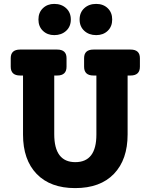

<svg xmlns="http://www.w3.org/2000/svg" viewBox="-20 -954 772 984"><path d="M258 -774Q223 -774 200 -796Q177 -818 177 -854Q177 -890 200 -912Q223 -934 258 -934Q295 -934 319 -912Q343 -890 343 -854Q343 -818 319 -796Q295 -774 258 -774ZM473 -774Q436 -774 412 -796Q388 -818 388 -854Q388 -890 412 -912Q436 -934 473 -934Q509 -934 532 -912Q555 -890 555 -854Q555 -818 532 -796Q509 -774 473 -774ZM649 -700Q697 -700 697 -656V-612Q697 -567 649 -567H634V-265Q634 -136 564 -63Q494 10 365 10Q238 10 168 -62.5Q98 -135 98 -264V-567H83Q35 -567 35 -612V-656Q35 -700 83 -700H273Q321 -700 321 -656V-612Q321 -567 273 -567H258V-266Q258 -123 366 -123Q474 -123 474 -264V-567H459Q411 -567 411 -612V-656Q411 -700 459 -700Z"/></svg>

Font: Solway ExtraBold
Style: Regular
Weight: 800
Designer: Mariya V. Pigoulevskaya
Foundry: The Northern Block Ltd.
Version: Version 1.000;hotconv 1.0.109;makeotfexe 2.5.65596